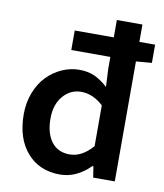

<svg xmlns="http://www.w3.org/2000/svg" viewBox="-81 -773 726 851"><g transform="rotate(10 282.0 -347.0)"><path d="M246.1 12.2Q152.8 12.2 97.4 -51.5Q42 -115.2 42 -224.1Q42 -276.4 59.6 -321.3Q77.1 -366.2 106.4 -396.2Q135.7 -426.3 173.3 -443.1Q210.9 -460 251 -460Q290.5 -460 319.8 -446.8Q349.1 -433.6 379.9 -405.8L376 -485.8V-540H200.2V-627.9H376V-706.1H491.2V-627.9H562V-545.9L491.2 -540V0H394L386.2 -49.8H381.8Q319.8 12.2 246.1 12.2ZM272.9 -83Q327.6 -83 376 -138.2V-321.8Q330.1 -365.2 275.9 -365.2Q228 -365.2 195.1 -326.9Q162.1 -288.6 162.1 -226.1Q162.1 -158.2 191.2 -120.6Q220.2 -83 272.9 -83Z"/></g></svg>

Font: Source Sans 3 Semibold
Style: Regular
Weight: 600
Designer: Paul D. Hunt
Foundry: Adobe
Version: Version 3.052;hotconv 1.1.0;makeotfexe 2.6.0